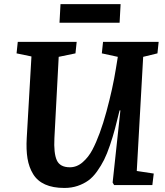

<svg xmlns="http://www.w3.org/2000/svg" viewBox="-20 -905 809 939"><path d="M275.9 -884.8H569.8L564.9 -793.9H271ZM648.9 -68.8 731.9 -56.2 725.1 0H538.1L530.8 -12.2L568.8 -365.2H564.9Q552.2 -312.5 542.2 -274.9Q532.2 -237.3 517.8 -194.8Q503.4 -152.3 489 -123.5Q474.6 -94.7 454.6 -66.7Q434.6 -38.6 411.9 -22.2Q389.2 -5.9 359.6 4.2Q330.1 14.2 294.9 14.2Q238.8 14.2 200.7 -2.9Q162.6 -20 142.1 -53.5Q121.6 -86.9 114.5 -129.9Q107.4 -172.9 110.8 -231L133.8 -628.9L61 -644L66.9 -700.2H355L349.1 -644L267.1 -627L246.1 -230Q242.2 -155.8 257.8 -121.3Q273.4 -86.9 321.8 -86.9Q356 -86.9 384.5 -111.8Q413.1 -136.7 432.1 -172.9Q469.2 -243.7 500.5 -358.9Q531.7 -474.1 546.9 -569.8L556.2 -627L478 -644L483.9 -700.2H755.9L750 -644L680.2 -627Z"/></svg>

Font: Literata Book
Style: Bold Italic
Weight: 700
Italic angle: -3°
Designer: Latin by Veronika Burian and Jose Scaglione. Greek by Irene Vlachou. Cyrillic by Vera Evstafieva
Foundry: TypeTogether
Version: Version 1.003;PS 001.003;hotconv 1.0.88;makeotf.lib2.5.64775